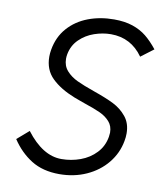

<svg xmlns="http://www.w3.org/2000/svg" viewBox="-83 -804 766 883"><g transform="rotate(10 300.0 -362.0)"><path d="M250.5 -59.5Q296.5 -59.5 339 -75Q381.5 -90.5 411.2 -122Q441 -153.5 448.5 -198Q450.5 -212 450.5 -217.5Q450.5 -248.5 432.5 -268.8Q414.5 -289 387.5 -301.5Q360.5 -314 314 -329.5Q300.5 -334.5 287 -339.2Q273.5 -344 260.5 -349Q193.5 -375.5 154 -414Q114.5 -452.5 114.5 -514Q114.5 -529.5 117.5 -546.5Q128 -607.5 165.5 -649.8Q203 -692 258.5 -713Q314 -734 379 -734Q429 -734 466 -721.5Q503 -709 530.5 -686.8Q558 -664.5 585 -630.5L526 -586Q470.5 -664.5 376.5 -664.5Q338.5 -664.5 299.2 -651Q260 -637.5 231 -609.2Q202 -581 194 -539Q192 -529 192 -517.5Q192 -484.5 212.2 -461.8Q232.5 -439 262.8 -424.8Q293 -410.5 344.5 -392.5Q403.5 -372 439.5 -354Q475.5 -336 500.8 -305Q526 -274 526 -227Q526 -209 522.5 -191.5Q512 -133.5 474.5 -87.5Q437 -41.5 379.5 -15.5Q322 10.5 253 10.5Q176 10.5 122.2 -23Q68.5 -56.5 30.5 -114L85.5 -161.5Q163 -59.5 250.5 -59.5Z"/></g></svg>

Font: JuliaMono Light
Style: Italic
Weight: 300
Italic angle: -9°
Monospace: yes
Designer: cormullion
Foundry: corm
Version: Version 0.054; ttfautohint (v1.8.4)